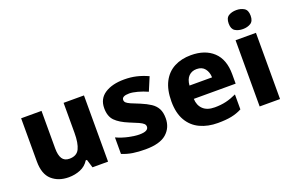

<svg xmlns="http://www.w3.org/2000/svg" viewBox="-96 -1127 2278 1496"><g transform="rotate(-20 1043.0 -379.0)"><path d="M589 -549V0H460L439 -69H429Q403 -27 358 -8.5Q313 10 261 10Q176 10 122 -38Q68 -86 68 -191V-549H237V-238Q237 -182 255.5 -153Q274 -124 315 -124Q376 -124 398 -169.5Q420 -215 420 -300V-549Z M1127 -165Q1127 -87 1072 -38.5Q1017 10 897 10Q839 10 793.5 3Q748 -4 704 -22V-159Q752 -137 804 -126Q856 -115 891 -115Q931 -115 949 -125Q967 -135 967 -153Q967 -167 956.5 -177.5Q946 -188 920 -200Q894 -212 846 -231Q775 -260 739 -296.5Q703 -333 703 -401Q703 -479 764 -519Q825 -559 925 -559Q979 -559 1026 -548Q1073 -537 1121 -515L1074 -403Q1034 -421 993 -432Q952 -443 925 -443Q864 -443 864 -411Q864 -398 873.5 -388.5Q883 -379 908.5 -367.5Q934 -356 981 -338Q1029 -318 1061.5 -296.5Q1094 -275 1110.5 -244Q1127 -213 1127 -165Z M1478 -559Q1595 -559 1663 -495.5Q1731 -432 1731 -309V-231H1384Q1386 -177 1419.5 -145Q1453 -113 1516 -113Q1567 -113 1609.5 -123Q1652 -133 1697 -154V-30Q1657 -9 1611 0.5Q1565 10 1497 10Q1415 10 1350.5 -20Q1286 -50 1249.5 -112.5Q1213 -175 1213 -271Q1213 -368 1246 -432Q1279 -496 1339 -527.5Q1399 -559 1478 -559ZM1483 -442Q1443 -442 1417.5 -416.5Q1392 -391 1388 -340H1575Q1574 -383 1551 -412.5Q1528 -442 1483 -442Z M1931 -768Q1968 -768 1995 -751.5Q2022 -735 2022 -689Q2022 -644 1995 -627.5Q1968 -611 1931 -611Q1893 -611 1866.5 -627.5Q1840 -644 1840 -689Q1840 -735 1866.5 -751.5Q1893 -768 1931 -768ZM2015 -549V0H1846V-549Z"/></g></svg>

Font: Noto Sans Syriac ExtraBold
Style: Regular
Weight: 800
Designer: Patrick Giasson and the Monotype Design Team
Foundry: Monotype Imaging Inc.
Version: Version 3.000; ttfautohint (v1.8.4.7-5d5b)